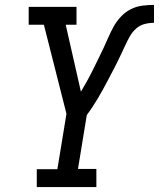

<svg xmlns="http://www.w3.org/2000/svg" viewBox="-20 -763 648 783"><path d="M373 0H130V-73H214L251 -299L159 -662H97V-735H292V-662H248L310 -389Q323 -411 335 -432.5Q347 -454 358 -476.5Q369 -499 380 -521Q391 -543 401.5 -565.5Q412 -588 422 -611Q432 -634 444 -655.5Q456 -677 474 -696Q492 -715 514.5 -726Q537 -737 561 -740Q585 -743 608 -743V-670Q589 -670 569.5 -665Q550 -660 534.5 -646Q519 -632 509 -614Q499 -596 490.5 -577.5Q482 -559 473.5 -541Q465 -523 456 -505Q447 -487 437.5 -469Q428 -451 418.5 -433Q409 -415 399.5 -397.5Q390 -380 379.5 -362.5Q369 -345 357.5 -327.5Q346 -310 334 -294L298 -74H373Z"/></svg>

Font: Iosevka HT Extended
Style: Italic
Weight: 400
Width: 7
Italic angle: -9°
Monospace: yes
Designer: Belleve Invis
Foundry: Belleve Invis
Version: Version 32.3.0; ttfautohint (v1.8.4)